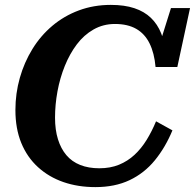

<svg xmlns="http://www.w3.org/2000/svg" viewBox="-20 -748 797 785"><path d="M386 -60Q431 -60 466.5 -74.5Q502 -89 530 -115Q558 -141 579.5 -176Q601 -211 618 -252L685 -215Q656 -145 613 -92.5Q570 -40 510 -11.5Q450 17 370 17Q299 17 239.5 -3.5Q180 -24 135.5 -64.5Q91 -105 67 -163.5Q43 -222 43 -298Q43 -366 61 -429.5Q79 -493 112.5 -547.5Q146 -602 194 -642.5Q242 -683 302.5 -705.5Q363 -728 433 -728Q489 -728 529.5 -714.5Q570 -701 597 -675Q624 -649 639 -611.5Q654 -574 659 -526L625 -543L679 -715H757L705 -474H616Q611 -531 591.5 -570.5Q572 -610 537 -630Q502 -650 450 -650Q402 -650 362.5 -627.5Q323 -605 294 -566.5Q265 -528 245 -478.5Q225 -429 215 -374.5Q205 -320 205 -267Q205 -217 217 -178.5Q229 -140 251.5 -113.5Q274 -87 308 -73.5Q342 -60 386 -60Z"/></svg>

Font: Roboto Serif SemiBold
Style: Italic
Weight: 600
Italic angle: -10°
Version: Version 1.007